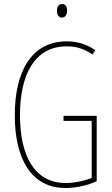

<svg xmlns="http://www.w3.org/2000/svg" viewBox="-20 -931 560 961"><path d="M291 -911C271 -911 265 -893 265 -877C265 -859 273 -843 290 -843C306 -843 316 -857 316 -878C316 -894 310 -911 291 -911ZM298 -351V-326H439V-40C402 -26 354 -15 309 -15C149 -15 80 -157 80 -354C80 -556 152 -699 314 -699C355 -699 398 -690 443 -658L457 -680C408 -713 362 -724 314 -724C138 -724 54 -574 54 -354C54 -143 132 10 308 10C355 10 415 -1 464 -24V-351Z"/></svg>

Font: Noto Sans Myanmar UI ExtraCondensed Thin
Style: Regular
Weight: 100
Width: 2
Designer: Monotype Design Team
Foundry: Monotype Imaging Inc.
Version: Version 2.103